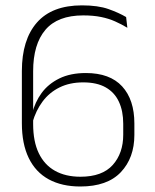

<svg xmlns="http://www.w3.org/2000/svg" viewBox="-20 -668 562 698"><path d="M272 10Q205 10 157.2 -16Q109.5 -42 84.5 -93.5Q59.5 -145 59.5 -220V-409.5Q59.5 -523.5 114.2 -586Q169 -648.5 278 -648.5Q336.5 -648.5 374.5 -635Q412.5 -621.5 438.5 -606L443 -567Q421.5 -580 398.5 -590.2Q375.5 -600.5 347.5 -606.2Q319.5 -612 282.5 -612Q189.5 -612 145 -559.5Q100.5 -507 100.5 -409V-217Q100.5 -153.5 121 -111Q141.5 -68.5 180 -47Q218.5 -25.5 272.5 -25.5Q351.5 -25.5 389.8 -68.2Q428 -111 428 -178V-218Q428 -264.5 412.2 -298.2Q396.5 -332 364.5 -350.2Q332.5 -368.5 282.5 -368.5Q233.5 -368.5 196.5 -350.2Q159.5 -332 135 -299.2Q110.5 -266.5 98 -222.5L88.5 -255.5H97Q107 -296.5 131.2 -329.8Q155.5 -363 195.8 -382.8Q236 -402.5 292 -402.5Q379.5 -402.5 424 -354Q468.5 -305.5 468.5 -219V-177.5Q468.5 -94 419.2 -42Q370 10 272 10Z"/></svg>

Font: Anek Malayalam ExtraLight
Style: Regular
Weight: 250
Version: Version 1.003